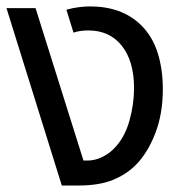

<svg xmlns="http://www.w3.org/2000/svg" viewBox="-20 -573 577 593"><path d="M170.9 0 0 -547.9H89.8L237.8 -77.1H250Q273.9 -77.1 296.9 -88.6Q319.8 -100.1 335.9 -118.2Q366.2 -150.9 380.1 -201.4Q394 -252 394 -300.8Q394 -383.8 356.4 -431.4Q318.8 -479 252.9 -479Q226.1 -479 207 -472.2L185.1 -543Q206.1 -548.8 224.6 -551Q243.2 -553.2 257.8 -553.2Q356 -553.2 415 -496.1Q450.2 -461.9 466.6 -410.9Q482.9 -359.9 482.9 -297.9Q482.9 -220.2 459 -159.7Q435.1 -99.1 398.9 -63Q370.1 -34.2 328.1 -17.1Q286.1 0 221.2 0Z"/></svg>

Font: Kurinto Seri
Style: Regular
Weight: 400
Designer: Kurinto was developed by Clint Goss from a range of fonts that are compatible with the SIL Open Font License Version 1.1
Foundry: Clinton F. Goss
Version: Version 2.196; July 25, 2020